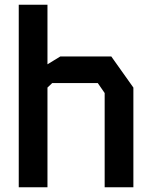

<svg xmlns="http://www.w3.org/2000/svg" viewBox="-20 -789 640 809"><path d="M59 -769H180V-518L234 -551H449L542 -420V0H421V-397L392 -439H200L180 -420V0H59Z"/></svg>

Font: Kode Mono
Style: Bold
Weight: 700
Monospace: yes
Designer: Isa Ozler
Foundry: Kadena LLC
Version: Version 1.206;gftools[0.9.28]